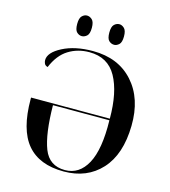

<svg xmlns="http://www.w3.org/2000/svg" viewBox="-132 -1024 1006 1137"><g transform="rotate(15 371.0 -455.0)"><path d="M364 9Q507 9 593.5 -85.5Q680 -180 683 -356Q686 -523 595.5 -624Q505 -725 349 -725Q239 -725 163.5 -686Q88 -647 88 -600Q88 -589 93 -578.5Q98 -568 113 -564Q146 -643 202.5 -678Q259 -713 330 -713Q444 -713 496 -619.5Q548 -526 548 -364H65V-355Q65 -168 139.5 -79.5Q214 9 364 9ZM369 -1Q273 -1 238.5 -89.5Q204 -178 202 -354H548Q552 -176 504.5 -88.5Q457 -1 369 -1ZM459 -793Q474 -793 488.5 -806Q503 -819 503 -856Q503 -892 488.5 -905.5Q474 -919 459 -919Q441 -919 427 -905.5Q413 -892 413 -856Q413 -819 427 -806Q441 -793 459 -793ZM260 -793Q277 -793 291.5 -806Q306 -819 306 -856Q306 -892 291.5 -905.5Q277 -919 260 -919Q244 -919 230 -905.5Q216 -892 216 -856Q216 -819 230 -806Q244 -793 260 -793Z"/></g></svg>

Font: Noto Serif Display Semi
Style: Regular
Weight: 600
Designer: Monotype Design Team
Foundry: Monotype Imaging Inc.
Version: Version 1.900